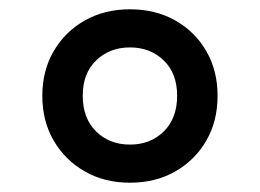

<svg xmlns="http://www.w3.org/2000/svg" viewBox="-20 -769 560 413"><path d="M259.5 -376Q205 -376 162.5 -400.2Q120 -424.5 95.5 -466.5Q71 -508.5 71 -563Q71 -617 95.5 -659Q120 -701 162.5 -725Q205 -749 259.5 -749Q314.5 -749 357 -725Q399.5 -701 423.8 -659Q448 -617 448 -563Q448 -508.5 423.8 -466.5Q399.5 -424.5 357 -400.2Q314.5 -376 259.5 -376ZM259.5 -458Q303.5 -458 332.2 -486.2Q361 -514.5 361 -563Q361 -611.5 332 -639.2Q303 -667 259.5 -667Q216 -667 187 -639.2Q158 -611.5 158 -563Q158 -514.5 186.8 -486.2Q215.5 -458 259.5 -458Z"/></svg>

Font: Encode Sans Exp SmBold
Style: Regular
Weight: 600
Width: 7
Designer: Multiple Designers
Foundry: Impallari Type
Version: Version 3.002; ttfautohint (v1.8.3) -l 8 -r 50 -G 200 -x 14 